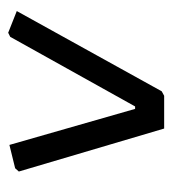

<svg xmlns="http://www.w3.org/2000/svg" viewBox="4 -537 421 469"><g transform="rotate(90 214.5 -302.5)"><path d="M294 -493 399 -138 391 -129 334 -115 246 -422H240L70 -117L60 -112L7 -133L203 -487L214 -493Z"/></g></svg>

Font: Alegreya Sans SC Medium
Style: Italic
Weight: 500
Italic angle: -7°
Designer: Juan Pablo del Peral
Foundry: Huerta Tipografica
Version: Version 2.007